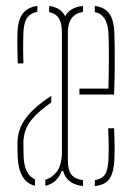

<svg xmlns="http://www.w3.org/2000/svg" viewBox="-20 -624 450 648"><path d="M40 -410Q39.5 -428 39 -446.5Q38.5 -465 38.5 -482.2Q38.5 -499.5 39 -514Q40.5 -557 56.8 -578.2Q73 -599.5 106 -604V-584Q84.5 -580.5 72.5 -565Q60.5 -549.5 59 -514Q58.5 -499.5 58.2 -482.2Q58 -465 58.2 -446.5Q58.5 -428 59 -410ZM260 4Q205.5 -2 193 -47H188Q182 -28.5 168 -15Q154 -1.5 133 3V-18Q155.5 -23.5 171.5 -44.5Q187.5 -65.5 189 -106V-514Q189 -545.5 178.8 -562Q168.5 -578.5 146 -583V-604Q166.5 -601 179.5 -592.5Q192.5 -584 200 -569Q216 -599.5 260 -604V-584Q209 -575.5 209 -514V-85Q209 -49 221.5 -34Q234 -19 260 -16ZM248 -305V-325H346Q347.5 -391 347.5 -438.2Q347.5 -485.5 346 -514Q341.5 -576 300 -583V-604Q334 -599.5 349 -578.2Q364 -557 366 -514Q366.5 -496 367 -468.2Q367.5 -440.5 367.2 -400.2Q367 -360 365 -305ZM98 3Q79.5 -1.5 67 -14Q54.5 -26.5 48 -45.8Q41.5 -65 40 -90Q39.5 -105 39 -118Q38.5 -131 39 -145Q40 -179.5 55.5 -207Q71 -234.5 96.5 -257.5Q122 -280.5 153 -300.5V-278Q112 -250.5 86.2 -219.5Q60.5 -188.5 59 -145Q59 -137 59.2 -121.5Q59.5 -106 60 -90Q64 -33.5 98 -19ZM300 4V-16Q324 -20 334.2 -35.2Q344.5 -50.5 346 -85Q347 -107.5 346.8 -133.2Q346.5 -159 345 -191H365Q366.5 -159 366.8 -133Q367 -107 366 -85Q364 -42.5 350 -21.2Q336 0 300 4Z"/></svg>

Font: Big Shoulders Stencil Thin
Style: Regular
Weight: 100
Designer: Patric King
Foundry: XO Type Co
Version: Version 2.001